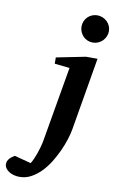

<svg xmlns="http://www.w3.org/2000/svg" viewBox="-233 -795 655 1078"><g transform="rotate(10 94.5 -255.5)"><path d="M204.1 -84Q199.7 -58.6 189.2 -25.6Q178.7 7.3 162.8 42Q147 76.7 126 110.4Q105 144 79.1 170.4Q53.2 196.8 22.9 212.9Q-7.3 229 -42 229Q-59.6 229 -75.4 224.6Q-91.3 220.2 -103 212.4Q-114.7 204.6 -121.8 194.1Q-128.9 183.6 -128.9 170.9Q-128.9 161.6 -125.7 154.1Q-122.6 146.5 -116.9 140.1Q-111.3 133.8 -104 128.2Q-96.7 122.6 -87.9 117.2L6.8 142.1Q13.7 131.3 20.8 115.7Q27.8 100.1 34.4 81.8Q41 63.5 46.4 43.9Q51.8 24.4 55.2 5.9L128.9 -421.9L43 -431.2V-466.8L209 -500H274.9ZM311 -663.1Q311 -647 304.7 -632.8Q298.3 -618.7 287.6 -607.9Q276.9 -597.2 262.5 -591.1Q248 -585 231.9 -585Q215.8 -585 201.7 -591.1Q187.5 -597.2 177.2 -607.9Q167 -618.7 160.9 -632.8Q154.8 -647 154.8 -663.1Q154.8 -679.2 160.9 -693.4Q167 -707.5 177.2 -717.8Q187.5 -728 201.7 -734.1Q215.8 -740.2 231.9 -740.2Q248 -740.2 262.5 -734.1Q276.9 -728 287.6 -717.8Q298.3 -707.5 304.7 -693.4Q311 -679.2 311 -663.1Z"/></g></svg>

Font: Charis SIL
Style: Bold Italic
Weight: 700
Italic angle: -11°
Foundry: SIL International
Version: Version 4.112